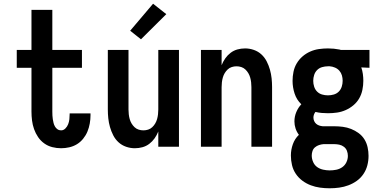

<svg xmlns="http://www.w3.org/2000/svg" viewBox="-20 -788 2040 1031"><path d="M308 8Q284 8 260.5 2Q237 -4 217.5 -18Q198 -32 184.5 -52Q171 -72 163 -94.5Q155 -117 152 -141Q149 -165 149 -189V-424H70V-520H149V-735H261V-520H420V-424H261V-189Q261 -178 261.5 -168Q262 -158 263.5 -148Q265 -138 267.5 -128Q270 -118 275 -109Q280 -100 288.5 -94Q297 -88 308 -88Q321 -88 331 -98Q341 -108 346 -121Q351 -134 352.5 -147.5Q354 -161 354 -175V-179H466V-169Q466 -147 462 -124.5Q458 -102 449.5 -81.5Q441 -61 426.5 -43Q412 -25 393 -13.5Q374 -2 352 3Q330 8 308 8Z M704 8Q680 8 657 0Q634 -8 616.5 -24Q599 -40 588 -61.5Q577 -83 570.5 -106Q564 -129 561.5 -152.5Q559 -176 559 -200V-520H670V-200Q670 -187 671.5 -174Q673 -161 676.5 -148.5Q680 -136 686.5 -125Q693 -114 702.5 -105Q712 -96 724.5 -92Q737 -88 750 -88Q763 -88 775.5 -92Q788 -96 797.5 -105Q807 -114 813.5 -125Q820 -136 823.5 -148.5Q827 -161 828.5 -174Q830 -187 830 -200V-520H941V0H830V-82Q822 -62 810 -45Q798 -28 781.5 -15.5Q765 -3 745 2.5Q725 8 704 8ZM737 -577 679 -623 802 -768 873 -712Z M1059 0V-520H1170V-438Q1178 -458 1190 -475Q1202 -492 1218.5 -504.5Q1235 -517 1255 -522.5Q1275 -528 1296 -528Q1320 -528 1343 -520Q1366 -512 1383.5 -496Q1401 -480 1412 -458.5Q1423 -437 1429.5 -414Q1436 -391 1438.5 -367.5Q1441 -344 1441 -320V0H1330V-320Q1330 -333 1328.5 -346Q1327 -359 1323.5 -371.5Q1320 -384 1313.5 -395Q1307 -406 1297.5 -415Q1288 -424 1275.5 -428Q1263 -432 1250 -432Q1237 -432 1224.5 -428Q1212 -424 1202.5 -415Q1193 -406 1186.5 -395Q1180 -384 1176.5 -371.5Q1173 -359 1171.5 -346Q1170 -333 1170 -320V0Z M1750 223Q1724 223 1698.5 219.5Q1673 216 1649 207Q1625 198 1604 182.5Q1583 167 1568.5 145.5Q1554 124 1548 98.5Q1542 73 1542 47Q1542 16 1552.5 -13.5Q1563 -43 1585 -64Q1573 -80 1567 -98.5Q1561 -117 1561 -136Q1561 -162 1571 -186Q1581 -210 1598 -228Q1573 -252 1562 -285.5Q1551 -319 1551 -354Q1551 -378 1556 -402.5Q1561 -427 1573.5 -448Q1586 -469 1604.5 -485Q1623 -501 1645.5 -511Q1668 -521 1692.5 -524.5Q1717 -528 1741 -528Q1757 -528 1772.5 -526.5Q1788 -525 1803 -522L1810 -520H1964V-424L1920 -426Q1926 -409 1928.5 -390.5Q1931 -372 1931 -354Q1931 -330 1926 -305.5Q1921 -281 1909 -260Q1897 -239 1878 -223Q1859 -207 1836.5 -197Q1814 -187 1790 -183.5Q1766 -180 1741 -180Q1724 -180 1707 -181.5Q1690 -183 1674 -187Q1669 -181 1666 -173Q1663 -165 1663 -157Q1663 -147 1667 -138Q1671 -129 1678 -123Q1685 -117 1694 -114Q1703 -111 1713 -110H1775Q1798 -110 1821 -107Q1844 -104 1865.5 -95.5Q1887 -87 1906 -73Q1925 -59 1937 -39.5Q1949 -20 1954 3Q1959 26 1959 49Q1959 75 1952.5 100Q1946 125 1931.5 146.5Q1917 168 1896 183Q1875 198 1851 207Q1827 216 1801.5 219.5Q1776 223 1750 223ZM1741 -276Q1757 -276 1772.5 -280.5Q1788 -285 1799 -296Q1810 -307 1815 -322.5Q1820 -338 1820 -354Q1820 -369 1816 -383Q1812 -397 1802.5 -408Q1793 -419 1779 -425Q1765 -431 1751 -432H1741Q1725 -432 1709.5 -427.5Q1694 -423 1683 -412Q1672 -401 1667 -385.5Q1662 -370 1662 -354Q1662 -338 1667 -322.5Q1672 -307 1683 -296Q1694 -285 1709.5 -280.5Q1725 -276 1741 -276ZM1750 127Q1768 127 1785.5 123.5Q1803 120 1817.5 110Q1832 100 1840 83.5Q1848 67 1848 49Q1848 35 1843 22Q1838 9 1827 0.5Q1816 -8 1802.5 -11Q1789 -14 1775 -14H1717Q1705 -13 1693 -9Q1681 -5 1671.5 3Q1662 11 1658 23Q1654 35 1654 47Q1654 65 1661.5 82Q1669 99 1683 109Q1697 119 1715 123Q1733 127 1750 127Z"/></svg>

Font: Iosevka SS18
Style: Bold
Weight: 700
Monospace: yes
Designer: Belleve Invis
Foundry: Belleve Invis
Version: Version 25.1.1; ttfautohint (v1.8.4)